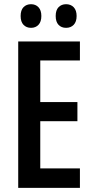

<svg xmlns="http://www.w3.org/2000/svg" viewBox="-20 -916 453 936"><path d="M369.6 0H68.8V-713.9H369.6V-621.1H176.3V-418.5H357.4V-325.2H176.3V-95.2H369.6ZM80.6 -837.9Q80.6 -866.7 94.7 -881.1Q108.9 -895.5 131.3 -895.5Q153.8 -895.5 167.7 -880.6Q181.6 -865.7 181.6 -837.9Q181.6 -810.1 167.7 -795.2Q153.8 -780.3 131.3 -780.3Q108.9 -780.3 94.7 -794.9Q80.6 -809.6 80.6 -837.9ZM251.5 -837.9Q251.5 -866.7 265.6 -881.1Q279.8 -895.5 302.2 -895.5Q325.2 -895.5 339.4 -880.6Q353.5 -865.7 353.5 -837.9Q353.5 -810.1 339.4 -795.2Q325.2 -780.3 302.2 -780.3Q279.3 -780.3 265.4 -794.9Q251.5 -809.6 251.5 -837.9Z"/></svg>

Font: Open Sans Condensed SemiBold
Style: Regular
Weight: 600
Width: 3
Designer: Monotype Design Team
Foundry: Monotype Imaging Inc.
Version: Version 3.000; ttfautohint (v1.8.4)